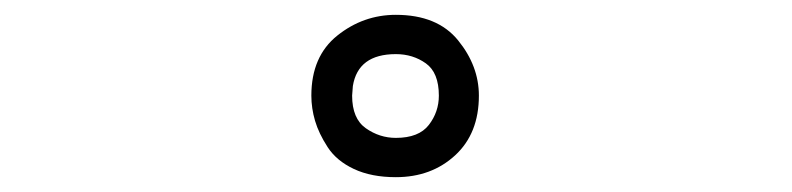

<svg xmlns="http://www.w3.org/2000/svg" viewBox="-20 -847 1068 259"><path d="M514 -827Q570 -827 598 -792.5Q626 -758 626 -718Q626 -667 594 -637.5Q562 -608 514 -608Q481 -608 457.5 -619Q434 -630 422 -648.5Q410 -667 405 -684Q400 -701 400 -718Q400 -771 435 -799Q470 -827 514 -827ZM514 -661Q545 -661 558.5 -678.5Q572 -696 572 -718Q572 -749 554.5 -761.5Q537 -774 514 -774Q463 -774 456 -731L455 -718Q455 -687 473.5 -674Q492 -661 514 -661Z"/></svg>

Font: cwTeXHei
Style: Medium
Weight: 500
Version: Version 1.17